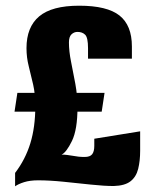

<svg xmlns="http://www.w3.org/2000/svg" viewBox="-20 -652 542 674"><path d="M379 1Q346 1 299 -4Q252 -9 203 -14Q154 -19 114 -19Q85 -19 64.5 -12.5Q44 -6 33 2V-45Q69 -92 86.5 -149Q104 -206 104 -280Q104 -321 96.5 -354.5Q89 -388 81 -419Q73 -450 73 -483Q73 -557 117.5 -594.5Q162 -632 258 -632Q356 -632 399.5 -597.5Q443 -563 443 -489V-446H289V-483Q289 -520 279 -530Q269 -540 252 -540Q240 -540 231 -531.5Q222 -523 222 -503Q222 -472 229.5 -435Q237 -398 244.5 -357.5Q252 -317 252 -275Q252 -197 232.5 -157Q213 -117 196 -109Q201 -109 206 -109Q211 -109 216 -108Q226 -107 236 -105Q246 -103 256 -102Q266 -101 277 -101Q296 -101 303.5 -110.5Q311 -120 311 -140V-165L472 -191V-123Q472 -87 465 -59Q458 -31 438 -15.5Q418 0 379 1ZM31 -260 41 -326H347L337 -260Z"/></svg>

Font: Smooch Sans Thin Black
Style: Regular
Weight: 900
Version: Version 1.010